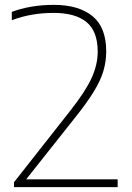

<svg xmlns="http://www.w3.org/2000/svg" viewBox="-20 -769 541 789"><path d="M37.5 0V-20L266 -310.5Q329.5 -390.5 355.5 -446.5Q381.5 -502.5 381.5 -556.5Q381.5 -640.5 335.5 -678.2Q289.5 -716 200.5 -716Q107.5 -716 28.5 -686V-720Q63 -733.5 107 -741.2Q151 -749 200.5 -749Q303.5 -749 360 -702.8Q416.5 -656.5 416.5 -558Q416.5 -515.5 404.5 -476Q392.5 -436.5 364.8 -391.5Q337 -346.5 290 -287.5L87.5 -32H463.5V0Z"/></svg>

Font: Encode Sans SmExp Th
Style: Regular
Weight: 100
Width: 6
Designer: Multiple Designers
Foundry: Impallari Type
Version: Version 3.002; ttfautohint (v1.8.3) -l 8 -r 50 -G 200 -x 14 